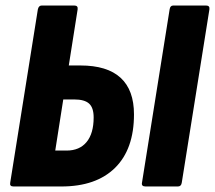

<svg xmlns="http://www.w3.org/2000/svg" viewBox="-20 -675 778 695"><path d="M29 0Q14 0 17 -14L117 -641Q120 -655 131 -655H249Q263 -655 261 -641L229 -438H271Q368 -438 416.5 -393.5Q465 -349 465 -261Q465 -135 396.5 -67.5Q328 0 202 0ZM180 -130H221Q268 -130 293.5 -161Q319 -192 319 -250Q319 -285 302.5 -300Q286 -315 249 -315H209ZM507 0Q491 0 494 -14L594 -641Q596 -655 607 -655H726Q740 -655 738 -641L638 -14Q636 0 624 0Z"/></svg>

Font: Sofia Sans Condensed Black
Style: Italic
Weight: 900
Italic angle: -9°
Version: Version 4.100